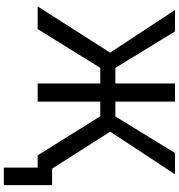

<svg xmlns="http://www.w3.org/2000/svg" viewBox="14 -765 926 994"><g transform="rotate(90 477.0 -268.0)"><path d="M582 -324.2 784.2 0H900.9L661.6 -375.5L882.3 -710.9H772L583 -402.3H505.9V-710.9H412.1V-402.3H331.5L142.6 -710.9H31.7L252.4 -375L13.2 0H130.4L331.5 -324.2H412.1V0H505.9V-324.2ZM938.5 175.3V-74.7H847.7V175.3Z"/></g></svg>

Font: Roboto1
Style: rg
Weight: 400
Designer: Google
Version: Version 2.137; 2017